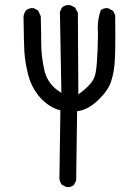

<svg xmlns="http://www.w3.org/2000/svg" viewBox="-20 -765 540 773"><path d="M252 -11.7Q267.6 -11.7 277.8 -20.5L286.6 -38.1L290.5 -317.4L294.4 -317.9Q337.4 -323.7 380.4 -367.2Q416 -402.3 427.2 -437Q439.9 -474.6 442.4 -523.9Q444.3 -560.1 444.3 -613.5Q444.3 -667 443.8 -704.1L435.1 -721.2L415.5 -731.9Q413.1 -732.4 411.1 -732.4Q396 -732.4 385.7 -724.1Q373.5 -689.5 373.5 -650.9Q373.5 -641.1 374.5 -630.9Q372.6 -488.3 361.3 -457.5Q350.6 -425.8 302.2 -390.1L295.4 -384.8L293.5 -713.9L281.7 -734.9L264.2 -743.7Q259.8 -744.6 257.3 -744.6Q254.9 -744.6 252.2 -744.6Q249.5 -744.6 245.1 -743.2Q236.8 -741.2 230 -735.4L221.2 -717.8L227.1 -391.1Q213.4 -400.4 209 -403.6Q204.6 -406.7 202.6 -408.7Q168.5 -438 158.2 -483.9Q146 -539.6 146 -587.9Q146 -636.2 144 -700.2L133.3 -723.1L116.2 -731.9Q113.3 -732.4 108.9 -732.4Q104.5 -732.4 97.9 -730.5Q91.3 -728.5 85 -723.6Q76.7 -712.9 74.7 -698.7Q76.2 -582 78.1 -557.6Q81.1 -511.7 93.3 -464.8Q108.4 -405.3 148.9 -364.7Q181.6 -332 219.7 -321.8L223.1 -320.8L219.2 -45.4Q221.2 -31.2 229.5 -21L247.1 -12.2Q249.5 -11.7 252 -11.7Z"/></svg>

Font: Bakudai
Style: Light
Weight: 300
Version: Version 1.48